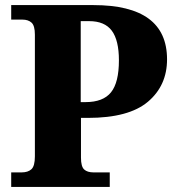

<svg xmlns="http://www.w3.org/2000/svg" viewBox="-20 -734 692 754"><path d="M24 -57H65Q90 -57 103.5 -69.5Q117 -82 117 -120V-598Q117 -633 104 -645Q91 -657 68 -657H24V-714H347Q636 -714 636 -501Q636 -398 561 -334.5Q486 -271 325 -271H298V-115Q298 -80 310.5 -68.5Q323 -57 347 -57H411V0H24ZM316 -333Q385 -333 416 -371.5Q447 -410 447 -497Q447 -576 419 -613.5Q391 -651 330 -651H297V-333Z"/></svg>

Font: Noto Serif ExtraBold
Style: Regular
Weight: 800
Designer: Monotype Design Team
Foundry: Monotype Imaging Inc.
Version: Version 1.001